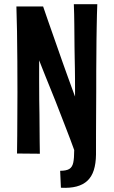

<svg xmlns="http://www.w3.org/2000/svg" viewBox="-20 -735 543 918"><path d="M271.2 162.6 267.6 81.6Q297 81.6 311.4 72.8Q325.8 64 330.3 42.4Q334.8 20.8 334.8 -17.6Q326.6 -40.8 316.3 -68Q306 -95.2 294.2 -125.5Q282.4 -155.8 270.3 -187.2Q258.2 -218.6 245.8 -250.2Q233.6 -281 221.6 -310.4Q209.6 -339.8 199.2 -365.7Q188.8 -391.6 180.6 -412.4Q172.4 -433.2 167.2 -446.6Q167.2 -403.6 167.1 -355.2Q167 -306.8 167.6 -256.2Q168.2 -221.4 168.7 -187.6Q169.2 -153.8 169.2 -121.3Q169.2 -88.8 169.7 -58.2Q170.2 -27.6 170.6 0L61.4 -1Q62.4 -39.4 62.4 -86.3Q62.4 -133.2 62.9 -185.4Q63.4 -237.6 63.4 -291.4Q63.4 -366.4 62.9 -441.7Q62.4 -517 61.4 -584.7Q60.4 -652.4 58.4 -704H186.2Q194.4 -679.8 209.4 -636.6Q224.4 -593.4 242.9 -541.2Q261.4 -489 279.2 -437.6Q291 -404.8 302 -373.9Q313 -343 322.5 -317.4Q332 -291.8 338.8 -273.2Q338.8 -295.4 338.8 -317.6Q338.8 -339.8 338.6 -361.8Q338.4 -383.8 338.1 -406.4Q337.8 -429 337.2 -452.6Q336.6 -480.4 336.3 -508.2Q336 -536 335.8 -563.4Q335.6 -590.8 335.3 -617.2Q335 -643.6 334.5 -668.1Q334 -692.6 333 -715H445.2Q444.2 -691.8 443.5 -664.4Q442.8 -637 442.3 -605.8Q441.8 -574.6 441.3 -540.6Q440.8 -506.6 440.8 -470.4Q440.8 -434.2 440.2 -397.2Q440.2 -347.4 440.1 -297.1Q440 -246.8 439.6 -196.4Q439.2 -146 439.1 -95.7Q439 -45.4 439 4.4Q438.4 47.4 428.5 78.5Q418.6 109.6 398.2 128.9Q377.8 148.2 346.2 156.6Q314.6 165 271.2 162.6Z"/></svg>

Font: Truculenta
Style: Regular
Weight: 400
Designer: Ivan Castro, Eva Sanz & Omnibus-Type Team
Foundry: Omnibus-Type
Version: Version 1.002